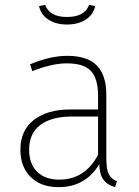

<svg xmlns="http://www.w3.org/2000/svg" viewBox="-20 -761 571 791"><path d="M141 -736 166 -741Q184 -691 256 -691Q329 -691 347 -741L372 -736Q365 -701 333.5 -680.5Q302 -660 256 -660Q210 -660 179 -680.5Q148 -701 141 -736ZM418 -111Q418 -63 428 -43.5Q438 -24 462 -14L454 10Q422 1 406 -21Q390 -43 389 -84Q331 10 222 10Q148 10 106 -32Q64 -74 64 -144Q64 -224 119.5 -267Q175 -310 270 -310H384V-368Q384 -436 355 -468Q326 -500 255 -500Q195 -500 113 -468L104 -496Q187 -531 257 -531Q340 -531 379 -491Q418 -451 418 -371ZM224 -21Q330 -21 384 -123V-281H277Q193 -281 146.5 -246.5Q100 -212 100 -145Q100 -86 133 -53.5Q166 -21 224 -21Z"/></svg>

Font: Fira Sans UltraLight
Style: Regular
Weight: 200
Designer: Carrois Corporate & Edenspiekermann AG
Foundry: Carrois Corporate GbR & Edenspiekermann AG
Version: Version 4.106;PS 004.106;hotconv 1.0.70;makeotf.lib2.5.58329